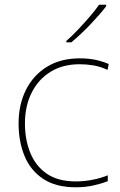

<svg xmlns="http://www.w3.org/2000/svg" viewBox="-20 -786 512 816"><path d="M302 10Q218 10 164 -25.5Q110 -61 84.5 -122.5Q59 -184 59 -261Q59 -342 90.5 -404.5Q122 -467 180 -502.5Q238 -538 319 -538Q355 -538 384.5 -532Q414 -526 442 -514L437 -489Q407 -503 377.5 -508Q348 -513 319 -513Q247 -513 195 -481Q143 -449 114.5 -392Q86 -335 86 -261Q86 -193 108.5 -137Q131 -81 178.5 -48Q226 -15 302 -15Q338 -15 373.5 -22Q409 -29 438 -41V-16Q413 -6 378 2Q343 10 302 10ZM431 -759Q405 -725 364 -682Q323 -639 283 -606H262V-612Q285 -632 311.5 -660Q338 -688 362.5 -716.5Q387 -745 401 -766H431Z"/></svg>

Font: Noto Sans Lao Looped Thin
Style: Regular
Weight: 100
Designer: Mark Frömberg, Ben Mitchell
Foundry: The Fontpad Ltd
Version: Version 1.002; ttfautohint (v1.8.4.7-5d5b)